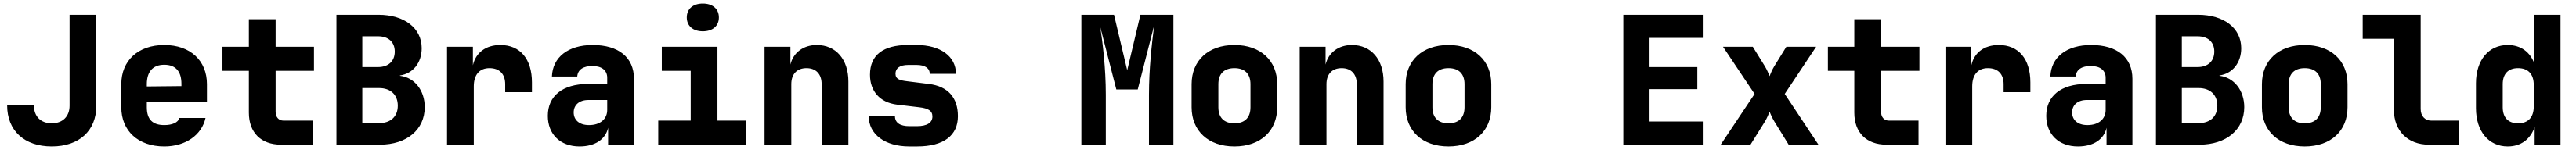

<svg xmlns="http://www.w3.org/2000/svg" viewBox="-20 -813 14440 843"><path d="M270 10C424 10 520 -78 520 -219V-730H370V-219C370 -158 331 -120 270 -120C208 -120 170 -159 170 -221H20C20 -79 116 10 270 10Z M901 10C1020 10 1111 -54 1132 -150H985C979 -123 943 -110 901 -110C836 -110 803 -141 803 -210V-238H1140V-340C1140 -472 1047 -560 901 -560C754 -560 660 -472 660 -340V-210C660 -78 754 10 901 10ZM803 -340C803 -408 835 -449 901 -449C966 -449 997 -410 997 -342V-329L803 -327Z M1555 0H1735V-135H1570C1541 -135 1525 -156 1525 -185V-415H1740V-550H1525V-705H1375V-550H1227V-415H1375V-180C1375 -68 1443 0 1555 0Z M1866 0H2110C2260 0 2361 -84 2361 -211C2361 -304 2304 -378 2222 -387V-389C2294 -399 2344 -459 2344 -542C2344 -655 2247 -730 2101 -730H1866ZM2011 -436V-609H2099C2157 -609 2193 -577 2193 -523C2193 -469 2157 -436 2099 -436ZM2011 -121V-318H2105C2170 -318 2210 -280 2210 -219C2210 -158 2170 -121 2105 -121Z M2486 0H2636V-328C2636 -393 2668 -430 2724 -430C2780 -430 2812 -397 2812 -340V-295H2962V-350C2962 -481 2896 -560 2785 -560C2703 -560 2647 -517 2631 -446V-550H2486Z M3229 10C3316 10 3375 -30 3389 -95V0H3534V-370C3534 -490 3448 -560 3303 -560C3164 -560 3078 -491 3074 -383H3216C3219 -422 3250 -442 3301 -442C3354 -442 3384 -417 3384 -376V-341H3276C3133 -341 3051 -273 3051 -162C3051 -59 3120 10 3229 10ZM3282 -110C3227 -110 3196 -139 3196 -181C3196 -222 3226 -251 3279 -251H3384V-195C3384 -144 3345 -110 3282 -110Z M3920 -637C3975 -637 4010 -667 4010 -715C4010 -763 3975 -793 3920 -793C3865 -793 3830 -763 3830 -715C3830 -667 3865 -637 3920 -637ZM3670 0H4160V-135H4002V-550H3690V-415H3852V-135H3670Z M4266 0H4416V-340C4416 -397 4448 -430 4501 -430C4554 -430 4586 -397 4586 -340V0H4736V-355C4736 -479 4666 -560 4559 -560C4483 -560 4427 -517 4411 -450V-550H4266Z M5077 10H5121C5271 10 5350 -52 5350 -160C5350 -263 5295 -328 5187 -341L5067 -356C5024 -361 5000 -368 5000 -399C5000 -429 5024 -448 5071 -448H5118C5165 -448 5192 -430 5192 -398H5339C5339 -496 5252 -560 5118 -560H5071C4930 -560 4857 -503 4857 -393C4857 -302 4911 -237 5008 -225L5134 -210C5183 -204 5207 -191 5207 -158C5207 -123 5176 -104 5121 -104H5077C5026 -104 4997 -123 4997 -160H4850C4850 -58 4941 10 5077 10Z M6042 0H6179V-280C6179 -433 6161 -574 6148 -661L6238 -310H6358L6450 -670C6437 -567 6421 -426 6421 -280V0H6558V-730H6373L6299 -418L6225 -730H6042Z M6900 10C7047 10 7140 -78 7140 -210V-340C7140 -472 7047 -560 6900 -560C6753 -560 6660 -472 6660 -340V-210C6660 -78 6753 10 6900 10ZM6900 -120C6842 -120 6810 -152 6810 -210V-340C6810 -398 6842 -430 6900 -430C6958 -430 6990 -398 6990 -340V-210C6990 -152 6958 -120 6900 -120Z M7266 0H7416V-340C7416 -397 7448 -430 7501 -430C7554 -430 7586 -397 7586 -340V0H7736V-355C7736 -479 7666 -560 7559 -560C7483 -560 7427 -517 7411 -450V-550H7266Z M8100 10C8247 10 8340 -78 8340 -210V-340C8340 -472 8247 -560 8100 -560C7953 -560 7860 -472 7860 -340V-210C7860 -78 7953 10 8100 10ZM8100 -120C8042 -120 8010 -152 8010 -210V-340C8010 -398 8042 -430 8100 -430C8158 -430 8190 -398 8190 -340V-210C8190 -152 8158 -120 8100 -120Z M9080 0H9530V-130H9227V-312H9495V-436H9227V-600H9530V-730H9080Z M9626 0H9793L9874 -130C9885 -148 9895 -172 9900 -185C9905 -172 9916 -148 9927 -130L10007 0H10174L9985 -285L10161 -550H9994L9926 -440C9915 -422 9905 -398 9900 -385C9895 -398 9885 -422 9874 -440L9806 -550H9639L9816 -285Z M10555 0H10735V-135H10570C10541 -135 10525 -156 10525 -185V-415H10740V-550H10525V-705H10375V-550H10227V-415H10375V-180C10375 -68 10443 0 10555 0Z M10886 0H11036V-328C11036 -393 11068 -430 11124 -430C11180 -430 11212 -397 11212 -340V-295H11362V-350C11362 -481 11296 -560 11185 -560C11103 -560 11047 -517 11031 -446V-550H10886Z M11629 10C11716 10 11775 -30 11789 -95V0H11934V-370C11934 -490 11848 -560 11703 -560C11564 -560 11478 -491 11474 -383H11616C11619 -422 11650 -442 11701 -442C11754 -442 11784 -417 11784 -376V-341H11676C11533 -341 11451 -273 11451 -162C11451 -59 11520 10 11629 10ZM11682 -110C11627 -110 11596 -139 11596 -181C11596 -222 11626 -251 11679 -251H11784V-195C11784 -144 11745 -110 11682 -110Z M12066 0H12310C12460 0 12561 -84 12561 -211C12561 -304 12504 -378 12422 -387V-389C12494 -399 12544 -459 12544 -542C12544 -655 12447 -730 12301 -730H12066ZM12211 -436V-609H12299C12357 -609 12393 -577 12393 -523C12393 -469 12357 -436 12299 -436ZM12211 -121V-318H12305C12370 -318 12410 -280 12410 -219C12410 -158 12370 -121 12305 -121Z M12900 10C13047 10 13140 -78 13140 -210V-340C13140 -472 13047 -560 12900 -560C12753 -560 12660 -472 12660 -340V-210C12660 -78 12753 10 12900 10ZM12900 -120C12842 -120 12810 -152 12810 -210V-340C12810 -398 12842 -430 12900 -430C12958 -430 12990 -398 12990 -340V-210C12990 -152 12958 -120 12900 -120Z M13595 0H13765V-135H13610C13574 -135 13550 -161 13550 -200V-730H13225V-595H13400V-195C13400 -78 13478 0 13595 0Z M14038 10C14112 10 14165 -30 14189 -99V0H14334V-730H14184V-580L14188 -454C14164 -521 14111 -560 14038 -560C13932 -560 13860 -476 13860 -345V-205C13860 -74 13932 10 14038 10ZM14096 -120C14041 -120 14010 -152 14010 -210V-340C14010 -398 14041 -430 14096 -430C14153 -430 14184 -396 14184 -335V-215C14184 -154 14153 -120 14096 -120Z"/></svg>

Font: JetBrains Mono ExtraBold
Style: Regular
Weight: 800
Monospace: yes
Designer: Philipp Nurullin, Konstantin Bulenkov
Foundry: JetBrains
Version: Version 2.305